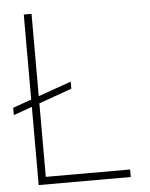

<svg xmlns="http://www.w3.org/2000/svg" viewBox="-58 -750 618 793"><g transform="rotate(-5 250.5 -353.5)"><path d="M239.3 -384.8 102.5 -335.9V-31.2H452.1V0H70.3V-324.2L-6.8 -296.9V-327.1L70.3 -354.5V-707H102.5V-365.7L239.3 -414.1Z"/></g></svg>

Font: Pretendard Thin
Style: Regular
Weight: 100
Designer: Base glyphs from Inter by Rasmus Andersson; Hangeul glyphs from Noto Sans CJK(Source Han Sans) by Jang Soo-young and Kan
Foundry: Kil Hyung-jin
Version: Version 1.309